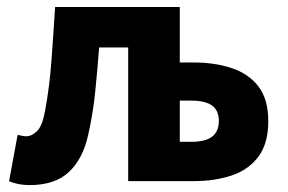

<svg xmlns="http://www.w3.org/2000/svg" viewBox="-20 -516 820 547"><path d="M65 11.3Q47.5 11.3 33.5 8.6Q19.5 5.8 5.8 0.4L30.2 -131.8Q36.1 -130.8 42.2 -129.3Q48.4 -127.8 55.2 -127.8Q70.4 -127.8 85.6 -142.6Q100.8 -157.3 108.6 -201.2Q121.1 -268.6 126.5 -342.5Q132 -416.4 137 -496.1H492.2V-338H531.7Q591.8 -338 640 -322Q688.3 -306 716.3 -269.7Q744.3 -233.3 744.3 -170.8Q744.3 -107.5 716.3 -69.9Q688.3 -32.2 640 -16.1Q591.8 0 531.7 0H345.2V-380.8H262.4Q257.5 -317 251.4 -255.6Q245.3 -194.3 231.3 -132.1Q216.6 -64.2 176.7 -26.4Q136.9 11.3 65 11.3ZM492.2 -112H525Q565.2 -112 584.4 -126.8Q603.5 -141.5 603.5 -171.7Q603.5 -201 584.4 -215.1Q565.2 -229.3 525 -229.3H492.2Z"/></svg>

Font: Source Sans 3 VF
Style: Regular
Weight: 200
Designer: Paul D. Hunt
Foundry: Adobe
Version: Version 3.046;hotconv 1.0.118;makeotfexe 2.5.65603